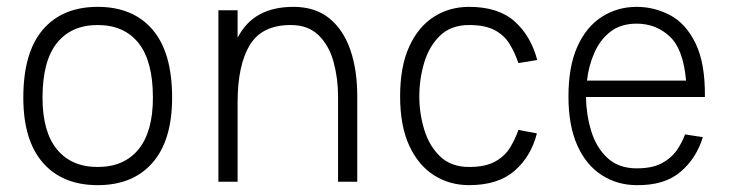

<svg xmlns="http://www.w3.org/2000/svg" viewBox="-20 -530 2134 560"><path d="M48 -245Q48 -377 105 -443.5Q162 -510 265 -510Q368 -510 425 -443.5Q482 -377 482 -245Q482 -121 425 -55.5Q368 10 265 10Q162 10 105 -55.5Q48 -121 48 -245ZM265 -43Q342 -43 384 -94.5Q426 -146 426 -245Q426 -352 384 -404.5Q342 -457 265 -457Q188 -457 146 -404.5Q104 -352 104 -245Q104 -146 146 -94.5Q188 -43 265 -43Z M617 0V-500H673V-420Q697 -466 737.5 -488Q778 -510 836 -510Q899 -510 940 -477Q981 -444 1001.5 -385.5Q1022 -327 1022 -249V0H966V-249Q966 -301 953 -349Q940 -397 909.5 -427Q879 -457 828 -457Q744 -457 708.5 -398.5Q673 -340 673 -231V0Z M1348 10Q1291 10 1245.5 -19Q1200 -48 1173.5 -105.5Q1147 -163 1147 -249Q1147 -336 1173.5 -394Q1200 -452 1245.5 -481Q1291 -510 1348 -510Q1433 -510 1480.5 -468Q1528 -426 1547 -355L1492 -346Q1482 -376 1466.5 -401.5Q1451 -427 1423 -442Q1395 -457 1348 -457Q1296 -457 1264 -426.5Q1232 -396 1217.5 -348Q1203 -300 1203 -249Q1203 -199 1217.5 -151.5Q1232 -104 1264 -73.5Q1296 -43 1348 -43Q1396 -43 1424.5 -59Q1453 -75 1468 -100Q1483 -125 1492 -151L1546 -141Q1529 -74 1481 -32Q1433 10 1348 10Z M1978 -138 2030 -130Q2011 -68 1964.5 -28.5Q1918 11 1837 10Q1781 10 1735.5 -19Q1690 -48 1664 -105.5Q1638 -163 1638 -249Q1638 -336 1664 -394Q1690 -452 1735.5 -481Q1781 -510 1837 -510Q1888 -510 1934 -486Q1980 -462 2008.5 -404Q2037 -346 2036 -247H1689Q1690 -195 1704.5 -147.5Q1719 -100 1751.5 -69.5Q1784 -39 1837 -39Q1882 -39 1909.5 -53.5Q1937 -68 1953 -90.5Q1969 -113 1978 -138ZM1837 -461Q1791 -461 1761 -438Q1731 -415 1714 -377Q1697 -339 1692 -295H1981Q1973 -387 1933 -424Q1893 -461 1837 -461Z"/></svg>

Font: Haskoy Light
Style: Regular
Weight: 300
Designer: Ertekin Erdin
Foundry: Ertekin Erdin
Version: Version 2.000; ttfautohint (v1.8.4.7-5d5b)